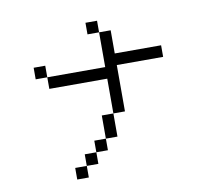

<svg xmlns="http://www.w3.org/2000/svg" viewBox="-86 -854 1172 1020"><g transform="rotate(-10 500.0 -344.0)"><path d="M500 -687.5H437.5V-750H500ZM125 -562.5H187.5V-500H125ZM187.5 -500H500V-687.5H562.5V-562.5H812.5V-500H562.5V-250H500V-437.5H187.5ZM250 0H312.5V62.5H250ZM312.5 -62.5H375V0H312.5ZM375 -125H437.5V-62.5H375ZM437.5 -250H500V-125H437.5Z"/></g></svg>

Font: 寒蝉点阵体 16px
Style: Regular
Weight: 400
Designer: Designed by Warren2060
Foundry: ChillType
Version: Version 1.000